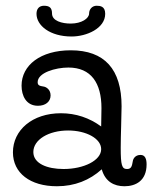

<svg xmlns="http://www.w3.org/2000/svg" viewBox="-20 -637 530 668"><path d="M332 -197C291 -227 244 -243 192 -243C92 -243 25 -184 25 -107C25 -35 85 11 178 11C240 11 292 -10 334 -48C346 -5 377 11 413 11C452 11 490 -8 490 -65C490 -82 486 -98 469 -98C450 -98 443 -84 442 -76C439 -59 437 -49 422 -49C404 -49 400 -62 400 -123C400 -163 403 -238 403 -267C403 -396 344 -462 226 -462C121 -462 55 -410 55 -339C55 -304 71 -269 112 -269C138 -269 156 -283 156 -305C156 -326 140 -335 131 -336C118 -338 111 -340 111 -351C111 -384 173 -402 218 -402C297 -402 333 -348 333 -261C333 -247 332 -197 332 -197ZM96 -108C96 -151 149 -183 217 -183C280 -183 332 -155 332 -118C332 -79 272 -49 201 -49C144 -49 96 -68 96 -108ZM346 -589C346 -615 329 -617 316 -617C301 -617 290 -605 290 -590C290 -573 264 -555 226 -555C196 -555 161 -564 161 -590C161 -610 152 -617 133 -617C116 -617 107 -606 107 -589C107 -548 154 -510 229 -510C281 -510 346 -538 346 -589Z"/></svg>

Font: Life Savers
Style: Bold
Weight: 700
Designer: Pablo Impallari, Rodrigo Fuenzalida, Brenda Gallo
Foundry: Pablo Impallari, Rodrigo Fuenzalida, Brenda Gallo
Version: Version 3.000